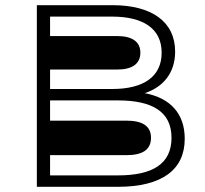

<svg xmlns="http://www.w3.org/2000/svg" viewBox="-20 -720 792 740"><path d="M538 -361C608 -384 655 -438 655 -521C655 -637 564 -700 414 -700C414 -700 122 -700 122 -700C122 -700 122 0 122 0C122 0 434 0 434 0C606 0 692 -67 692 -185C692 -282 637 -342 538 -361ZM412 -656C533 -656 603 -609 603 -517C603 -424 533 -377 412 -377C412 -377 173 -377 173 -377C173 -377 173 -656 173 -656C173 -656 412 -656 412 -656ZM173 -44C173 -44 173 -333 173 -333C173 -333 434 -333 434 -333C568 -333 641 -289 641 -189C641 -88 568 -44 434 -44C434 -44 173 -44 173 -44ZM347 -122C347 -122 467 -122 467 -122C528 -122 562 -142 562 -189C562 -235 528 -255 467 -255C467 -255 347 -255 347 -255C347 -255 347 -122 347 -122ZM432 -581C432 -581 321 -581 321 -581C321 -581 321 -452 321 -452C321 -452 432 -452 432 -452C488 -452 521 -473 521 -517C521 -560 488 -581 432 -581ZM169 -581C169 -581 169 -452 169 -452C169 -452 330 -452 330 -452C330 -452 330 -581 330 -581C330 -581 169 -581 169 -581ZM163 -255C163 -255 163 -122 163 -122C163 -122 368 -122 368 -122C368 -122 368 -255 368 -255C368 -255 163 -255 163 -255Z"/></svg>

Font: TamingNoise
Style: Regular
Weight: 500
Designer: Julieta Ulanovsky
Foundry: Julieta Ulanovsky
Version: ""